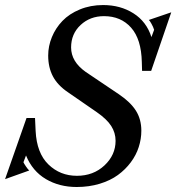

<svg xmlns="http://www.w3.org/2000/svg" viewBox="-46 -730 699 761"><path d="M257.8 11.2Q189 11.2 135.7 -20.3Q82.5 -51.8 57.1 -113.8L46.9 -86.9Q49.3 -81.5 56.6 -70.6Q64 -59.6 69.8 -54.2L-25.9 -20L59.1 -262.2H92.8L95.2 -210.9Q99.6 -123 146 -78.1Q192.4 -33.2 258.8 -33.2Q324.2 -33.2 368.2 -74.5Q412.1 -115.7 412.1 -171.9Q412.1 -203.6 394.8 -230.7Q377.4 -257.8 337.9 -285.2L224.1 -363.8Q182.6 -391.6 163.8 -427.2Q145 -462.9 145 -509.8Q145 -547.4 159.7 -583Q174.3 -618.7 201.4 -647Q228.5 -675.3 270.5 -692.6Q312.5 -710 362.8 -710Q431.2 -710 482.9 -677.2Q534.7 -644.5 554.2 -583L564.9 -611.8Q561.5 -623 554.4 -635.7Q547.4 -648.4 543.9 -650.9L632.8 -681.2L553.2 -449.2H517.1L516.1 -483.9Q514.2 -574.7 473.6 -620.4Q433.1 -666 366.2 -666Q311 -666 273.4 -630.9Q235.8 -595.7 235.8 -542Q235.8 -485.8 293.9 -444.8L425.8 -356Q471.2 -325.2 492.7 -291.3Q514.2 -257.3 514.2 -211.9Q514.2 -179.2 503.9 -147.2Q493.7 -115.2 472.4 -86.7Q451.2 -58.1 421.4 -36.4Q391.6 -14.6 349.4 -1.7Q307.1 11.2 257.8 11.2Z"/></svg>

Font: Redaction
Style: Italic
Weight: 400
Designer: Jeremy Mickel / Forest Young
Foundry: MCKL
Version: Version 2.001;hotconv 1.0.113;makeotfexe 2.5.65598 DEVELOPME